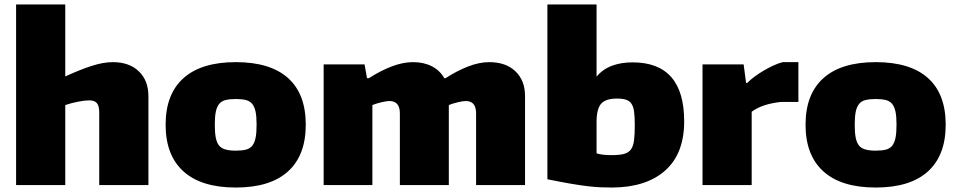

<svg xmlns="http://www.w3.org/2000/svg" viewBox="-20 -828 4278 859"><path d="M52 -808H272V-486Q337 -516 389.5 -533Q442 -550 485 -550Q558 -550 601 -509Q644 -468 644 -398V0H424V-325Q424 -354 413.5 -366.5Q403 -379 379 -379Q361 -379 331.5 -373.5Q302 -368 272 -358V0H52Z M1035 11Q881 11 801 -61Q721 -133 721 -270Q721 -407 801 -478.5Q881 -550 1035 -550Q1189 -550 1268.5 -479Q1348 -408 1348 -270Q1348 -133 1268.5 -61Q1189 11 1035 11ZM1035 -154Q1062 -154 1080 -158.5Q1098 -163 1108.5 -176Q1119 -189 1123.5 -211.5Q1128 -234 1128 -270Q1128 -306 1123.5 -328Q1119 -350 1108.5 -363Q1098 -376 1080 -380.5Q1062 -385 1035 -385Q1008 -385 989.5 -380.5Q971 -376 960.5 -363Q950 -350 945.5 -328Q941 -306 941 -270Q941 -234 945.5 -211.5Q950 -189 960.5 -176.5Q971 -164 989.5 -159Q1008 -154 1035 -154Z M1428 -540H1611L1622 -478H1630Q1683 -512 1733 -531Q1783 -550 1828 -550Q1876 -550 1912 -531.5Q1948 -513 1968 -478H1973Q2024 -511 2074 -530.5Q2124 -550 2169 -550Q2243 -550 2286 -509Q2329 -468 2329 -398V0H2110V-321Q2110 -376 2064 -376Q2051 -376 2028 -370.5Q2005 -365 1988 -358V0H1769V-321Q1769 -376 1722 -376Q1710 -376 1686.5 -370.5Q1663 -365 1646 -358V0H1428Z M2720 11Q2694 11 2668 10Q2642 9 2608.5 5Q2575 1 2531.5 -6.5Q2488 -14 2429 -26V-808H2649V-485Q2676 -518 2717 -533.5Q2758 -549 2810 -549Q3041 -549 3041 -285Q3041 -141 2956.5 -65.5Q2872 10 2720 11ZM2717 -134Q2750 -134 2770.5 -139Q2791 -144 2802 -158.5Q2813 -173 2816.5 -199Q2820 -225 2820 -268Q2820 -304 2817 -327.5Q2814 -351 2805 -364Q2796 -377 2780.5 -382Q2765 -387 2740 -387Q2690 -387 2669.5 -364Q2649 -341 2649 -282V-142Q2661 -138 2677.5 -136Q2694 -134 2717 -134Z M3123 -540H3307L3318 -457H3323Q3338 -472 3357 -486Q3376 -500 3397.5 -512.5Q3419 -525 3440.5 -535Q3462 -545 3482 -550H3552V-372H3475Q3455 -370 3435 -366Q3415 -362 3397.5 -356Q3380 -350 3366 -342.5Q3352 -335 3343 -328V0H3123Z M3898 11Q3744 11 3664 -61Q3584 -133 3584 -270Q3584 -407 3664 -478.5Q3744 -550 3898 -550Q4052 -550 4131.5 -479Q4211 -408 4211 -270Q4211 -133 4131.5 -61Q4052 11 3898 11ZM3898 -154Q3925 -154 3943 -158.5Q3961 -163 3971.5 -176Q3982 -189 3986.5 -211.5Q3991 -234 3991 -270Q3991 -306 3986.5 -328Q3982 -350 3971.5 -363Q3961 -376 3943 -380.5Q3925 -385 3898 -385Q3871 -385 3852.5 -380.5Q3834 -376 3823.5 -363Q3813 -350 3808.5 -328Q3804 -306 3804 -270Q3804 -234 3808.5 -211.5Q3813 -189 3823.5 -176.5Q3834 -164 3852.5 -159Q3871 -154 3898 -154Z"/></svg>

Font: Encode Sans Normal
Style: Black
Weight: 900
Designer: Pablo Impallari, Andres Torresi
Foundry: Pablo Impallari, Andres Torresi
Version: Version 1.000; ttfautohint (v1.00) -l 8 -r 50 -G 200 -x 14 -